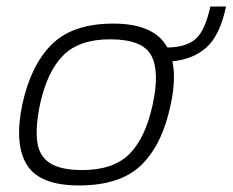

<svg xmlns="http://www.w3.org/2000/svg" viewBox="-20 -556 710 586"><path d="M221 10Q101 10 62 -53Q23 -116 48 -237Q74 -357 138 -420.5Q202 -484 326 -484Q451 -484 491 -411Q551 -412 579 -439Q607 -466 622 -536H670Q651 -448 610.5 -411.5Q570 -375 506 -369Q518 -316 501 -237Q476 -116 412 -53Q348 10 221 10ZM231 -37Q326 -37 375 -86Q424 -135 446 -237Q468 -338 441.5 -387Q415 -436 316 -436Q222 -436 173 -387Q124 -338 102 -237Q88 -169 93.5 -124.5Q99 -80 132 -58.5Q165 -37 231 -37Z"/></svg>

Font: Kanit ExtraLight
Style: Italic
Weight: 275
Italic angle: -12°
Designer: Katatrad Team
Foundry: CadsonDemak
Version: Version 2.000; ttfautohint (v1.8.3)